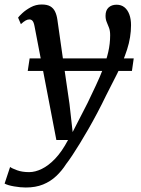

<svg xmlns="http://www.w3.org/2000/svg" viewBox="-64 -586 629 855"><path d="M90 -468Q86.5 -487 80.8 -493.2Q75 -499.5 67 -499.5Q58.5 -499.5 49.8 -494.5Q41 -489.5 29 -478.5L16.5 -507.5Q20.5 -513.5 35.5 -527.5Q50.5 -541.5 73 -553.8Q95.5 -566 121.5 -566Q146 -566 160 -557.8Q174 -549.5 181.2 -534.5Q188.5 -519.5 191.5 -498.5Q198 -452 204.8 -405Q211.5 -358 218.2 -311Q225 -264 231.8 -217Q238.5 -170 245.5 -123L259.5 2L326 -127.5Q345 -167.5 363 -205.5Q381 -243.5 395.2 -280.5Q409.5 -317.5 418 -354.2Q426.5 -391 426.5 -429Q426.5 -449 421.5 -462.2Q416.5 -475.5 411.2 -487.8Q406 -500 406 -516Q406 -540 419.5 -552.5Q433 -565 455 -565Q476 -565 490.2 -553.5Q504.5 -542 512 -521.5Q519.5 -501 519.5 -474Q519.5 -420 501.8 -365.2Q484 -310.5 458.2 -258.8Q432.5 -207 408.5 -161Q389 -120.5 369 -82.8Q349 -45 329.5 -11Q310 23 292 52.2Q274 81.5 258.5 105Q243 128.5 230.5 144.5Q211.5 174.5 186.2 198.2Q161 222 127.8 235.5Q94.5 249 51 249Q27 249 -1.5 244Q-30 239 -43.5 231.5L-19 157.5Q-10.5 164 12 172.2Q34.5 180.5 66 180.5Q92.5 180.5 122 166.2Q151.5 152 181.5 120.8Q211.5 89.5 239 37.5H187ZM531.5 -326 523.5 -270H59.5L68 -326Z"/></svg>

Font: Merriweather 20pt
Style: Italic
Weight: 400
Italic angle: -7.8°
Version: Version 2.101